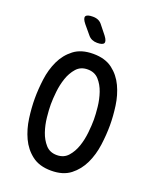

<svg xmlns="http://www.w3.org/2000/svg" viewBox="-172 -1049 943 1159"><g transform="rotate(20 300.0 -470.0)"><path d="M300 -90Q345 -90 372 -120.5Q399 -151 413.5 -193.5Q428 -236 433 -284Q438 -332 438 -367Q438 -401 433 -448Q428 -495 413.5 -537.5Q399 -580 372 -610Q345 -640 300 -640Q255 -640 228 -609.5Q201 -579 186.5 -536.5Q172 -494 167 -447Q162 -400 162 -366Q162 -331 167 -283.5Q172 -236 186.5 -193.5Q201 -151 228 -120.5Q255 -90 300 -90ZM300 10Q224 10 176.5 -26.5Q129 -63 103 -119Q77 -175 68 -241Q59 -307 59 -367Q59 -425 67.5 -490.5Q76 -556 102 -611.5Q128 -667 175.5 -703.5Q223 -740 300 -740Q376 -740 423.5 -704Q471 -668 497 -612.5Q523 -557 532 -492Q541 -427 541 -369Q541 -308 532 -241.5Q523 -175 496.5 -119Q470 -63 423 -26.5Q376 10 300 10ZM297 -810Q279 -810 264 -816.5Q249 -823 238 -837L192 -892Q168 -922 175.5 -936Q183 -950 220 -950Q241 -950 256 -943Q271 -936 282 -921L325 -867Q347 -838 340 -824Q333 -810 297 -810Z"/></g></svg>

Font: Maple Mono Normal NL Medium
Style: Regular
Weight: 500
Monospace: yes
Designer: subframe7536
Version: Version 7.000